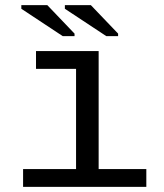

<svg xmlns="http://www.w3.org/2000/svg" viewBox="-20 -727 640 747"><path d="M363.8 -69.3H549.3V0H69.8V-69.3H275.9V-459H120.1V-528.3H363.8ZM393.6 -586.4 232.4 -692.9V-707H333.5L439.5 -596.2V-586.4ZM224.1 -586.4 63 -692.9V-707H164.1L270 -596.2V-586.4Z"/></svg>

Font: Cousine
Style: Regular
Weight: 400
Monospace: yes
Designer: Steve Matteson
Foundry: Monotype Imaging Inc.
Version: Version 1.21